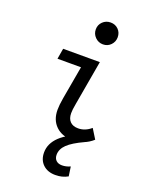

<svg xmlns="http://www.w3.org/2000/svg" viewBox="-188 -886 977 1251"><g transform="rotate(20 300.0 -261.0)"><path d="M383.5 15.5Q310.5 15.5 267.5 -26Q224.5 -67.5 224.5 -137.5Q224.5 -155 226.5 -174.5Q228.5 -194 233 -220L278 -475L295.5 -450H110.5L123 -523.5H377.5L323.5 -215Q319 -190 317.2 -175.2Q315.5 -160.5 315.5 -147.5Q315.5 -110 335.2 -89.8Q355 -69.5 391.5 -69.5Q439.5 -69.5 480.5 -105L522 -38Q462 15.5 383.5 15.5ZM356 -639Q324.5 -639 302 -661.5Q279.5 -684 279.5 -715.5Q279.5 -747.5 301.8 -769Q324 -790.5 356 -790.5Q388.5 -790.5 410 -769Q431.5 -747.5 431.5 -715Q431.5 -684 410 -661.5Q388.5 -639 356 -639ZM356 267Q301.5 267 269.2 236Q237 205 237 153.5Q237 91 289.5 41.2Q342 -8.5 445.5 -43.5L462.5 0Q386.5 35 352.8 67.5Q319 100 319 140Q319 164.5 334 178.8Q349 193 375 193Q403 193 432 180L441.5 245.5Q421.5 256.5 400.5 261.8Q379.5 267 356 267Z"/></g></svg>

Font: Google Sans Code
Style: Italic
Weight: 400
Italic angle: -10°
Monospace: yes
Designer: Google Sans Code Authors
Foundry: Google LLC
Version: Version 6.000